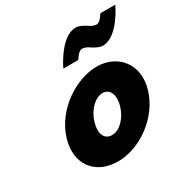

<svg xmlns="http://www.w3.org/2000/svg" viewBox="-178 -947 1102 1122"><g transform="rotate(-30 373.0 -386.0)"><path d="M496.9 -642C496.9 -642 536 -615 564.4 -615C667.6 -615 746.2 -787 746.2 -787H645.2C645.2 -787 619 -741 595.6 -741C569.4 -741 546.1 -760 546.1 -760C546.1 -760 506.9 -787 478.5 -787C375 -787 296.4 -615 296.4 -615H397.4C397.4 -615 423.9 -661 447.3 -661C473.5 -661 496.9 -642 496.9 -642ZM110.7 -256C159.6 -416 329.8 -528 470 -528C608 -528 709.8 -416 660.9 -256C612.6 -98 449 15 304 15C151.8 15 62.3 -98 110.7 -256ZM298.7 -256C277.3 -186 297 -136 349.4 -136C399.7 -136 451.5 -186 472.9 -256C494.6 -327 471.2 -377 423.1 -377C374.3 -377 320.4 -327 298.7 -256Z"/></g></svg>

Font: Hussar
Style: BdSuprConOblThree
Weight: 700
Foundry: Cannot Into Space Fonts
Version: Version 2.00